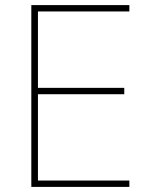

<svg xmlns="http://www.w3.org/2000/svg" viewBox="-20 -734 590 754"><path d="M488 0H103V-714H488V-689H129V-389H468V-364H129V-25H488Z"/></svg>

Font: Noto Sans Hebrew Thin
Style: Regular
Weight: 250
Designer: Monotype Design Team
Foundry: Monotype Imaging Inc.
Version: Version 2.003